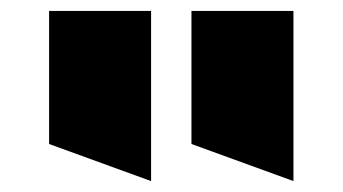

<svg xmlns="http://www.w3.org/2000/svg" viewBox="-20 -720 628 352"><path d="M331 -456V-700H518V-388ZM70 -700H257V-388L70 -456Z"/></svg>

Font: Clickuper
Style: Bold
Weight: 700
Designer: Denis Ignatov
Foundry: Denis Ignatov
Version: Version 1.10 April 16, 2021